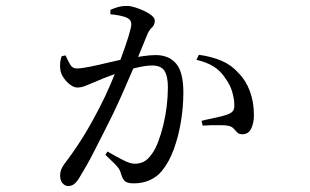

<svg xmlns="http://www.w3.org/2000/svg" viewBox="-20 -579 1040 645"><path d="M209 46Q199 46 190.5 37Q182 28 182 11Q182 0 185 -8Q188 -16 196 -28Q226 -67 254 -111Q282 -155 313 -215Q333 -253 352 -297.5Q371 -342 386.5 -383.5Q402 -425 411.5 -456Q421 -487 421 -497Q421 -504 418.5 -509Q416 -514 409 -518Q400 -523 383 -526.5Q366 -530 351 -531V-546Q362 -551 375.5 -555Q389 -559 407 -559Q419 -559 434.5 -554Q450 -549 465 -542Q480 -535 490 -526.5Q500 -518 500 -510Q500 -495 490 -486Q480 -477 474 -461Q466 -442 453.5 -411Q441 -380 425 -342.5Q409 -305 392 -266.5Q375 -228 358 -193Q343 -162 327.5 -132Q312 -102 298 -74Q284 -46 270.5 -22.5Q257 1 246 19Q236 35 227.5 40.5Q219 46 209 46ZM429 37Q406 37 398 28Q390 19 385 0Q383 -7 378.5 -13.5Q374 -20 364 -30Q354 -40 334 -59L341 -70Q372 -52 395 -40.5Q418 -29 432 -29Q450 -29 463.5 -36Q477 -43 491 -63Q502 -78 511.5 -103Q521 -128 528.5 -158.5Q536 -189 540 -221.5Q544 -254 544 -286Q544 -323 532.5 -341Q521 -359 491 -359Q467 -359 430.5 -349.5Q394 -340 358.5 -327.5Q323 -315 302 -305Q279 -296 266.5 -290.5Q254 -285 239 -285Q229 -285 216.5 -294Q204 -303 194.5 -316.5Q185 -330 183 -343Q181 -354 182 -366.5Q183 -379 187 -390L200 -393Q208 -376 215.5 -362.5Q223 -349 238 -349Q253 -349 282.5 -355Q312 -361 347 -369.5Q382 -378 413 -383Q431 -386 457.5 -390Q484 -394 503 -394Q547 -394 571.5 -365.5Q596 -337 596 -268Q596 -221 588 -171.5Q580 -122 564 -78Q548 -34 524 -5Q508 15 483.5 26Q459 37 429 37ZM795 -128Q783 -128 777.5 -133.5Q772 -139 766 -146Q760 -153 749 -156Q741 -158 725 -158.5Q709 -159 691.5 -158.5Q674 -158 661 -157L657 -173Q672 -177 689.5 -180.5Q707 -184 723 -188Q739 -192 748 -196Q760 -201 764 -208.5Q768 -216 767 -230Q767 -245 760.5 -269Q754 -293 737 -316Q722 -340 698.5 -355Q675 -370 640 -378L648 -395Q691 -389 724 -375Q757 -361 781 -334Q806 -309 819.5 -272.5Q833 -236 833 -192Q833 -165 823.5 -146.5Q814 -128 795 -128Z"/></svg>

Font: Noto Serif JP ExtraLight
Style: Regular
Weight: 400
Version: Version 2.003-H1;hotconv 1.1.1;makeotfexe 2.6.0